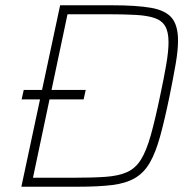

<svg xmlns="http://www.w3.org/2000/svg" viewBox="-20 -708 733 728"><path d="M62 -331 70 -367H305L297 -331ZM61 0 208 -688H404Q497 -688 552 -678.5Q607 -669 631 -640.5Q655 -612 655 -554Q655 -517 646 -465Q637 -413 623 -344Q604 -252 587 -190.5Q570 -129 548 -91Q526 -53 492 -33Q458 -13 406 -6.5Q354 0 276 0ZM105 -34H254Q330 -34 380 -37.5Q430 -41 462 -55.5Q494 -70 514.5 -103Q535 -136 551.5 -194.5Q568 -253 587 -344Q602 -414 610.5 -464Q619 -514 619 -548Q619 -587 606.5 -608.5Q594 -630 566.5 -639.5Q539 -649 494.5 -651.5Q450 -654 385 -654H236Z"/></svg>

Font: Saira Thin Thin
Style: Italic
Weight: 250
Italic angle: -12°
Version: Version 1.101